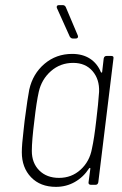

<svg xmlns="http://www.w3.org/2000/svg" viewBox="-20 -720 476 748"><path d="M395 -502H414Q424 -502 422 -492L363 -10Q361 0 352 0H334Q329 0 326.5 -3Q324 -6 325 -10L332 -63Q332 -66 330.5 -66Q329 -66 327 -64Q305 -30 271.5 -11Q238 8 198 8Q137 8 101 -29.5Q65 -67 65 -127Q65 -156 72 -214L76 -250Q88 -342 94 -371Q108 -433 153.5 -471.5Q199 -510 261 -510Q302 -510 330.5 -491.5Q359 -473 373 -439Q375 -437 376.5 -437Q378 -437 378 -440L384 -492Q386 -502 395 -502ZM355 -251Q363 -316 366 -362Q368 -411 340.5 -443Q313 -475 265 -475Q215 -475 178.5 -443Q142 -411 131 -362Q122 -322 114 -251Q104 -172 104 -132Q104 -85 133 -56Q162 -27 210 -27Q259 -27 294 -59Q329 -91 338 -140Q347 -180 355 -251ZM284 -578Q284 -570 275 -570H263Q257 -570 252 -577L202 -688Q201 -690 201 -693Q201 -700 210 -700H225Q232 -700 236 -693L283 -582Z"/></svg>

Font: Barlow Semi Condensed ExLight
Style: Italic
Weight: 275
Width: 4
Italic angle: -7°
Designer: Jeremy Tribby
Foundry: Tribby Type
Version: Version 1.408